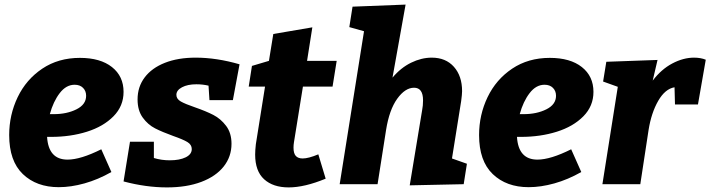

<svg xmlns="http://www.w3.org/2000/svg" viewBox="-20 -802 3093 836"><path d="M203 -206H185Q191 -107 274 -107Q331 -107 421 -152L465 -53Q407 -20 348 -3.5Q289 13 236 13Q139 13 79.5 -44Q20 -101 20 -214Q20 -302 57 -379Q94 -456 164 -503Q234 -550 328 -550Q417 -550 467.5 -510Q518 -470 518 -402Q518 -340 474 -295.5Q430 -251 358.5 -228.5Q287 -206 203 -206ZM197 -305H214Q271 -305 313 -326Q355 -347 355 -385Q355 -406 341.5 -419.5Q328 -433 305 -433Q268 -433 240 -396.5Q212 -360 197 -305Z M748 -389Q748 -371 767.5 -360Q787 -349 828 -335Q877 -318 909 -301.5Q941 -285 964.5 -254Q988 -223 988 -176Q988 -120 954 -77Q920 -34 856.5 -10Q793 14 707 14Q616 14 518 -12L546 -185H650V-114Q683 -104 719 -104Q762 -104 788.5 -117Q815 -130 815 -153Q815 -172 796 -183.5Q777 -195 734 -210Q687 -227 655.5 -243Q624 -259 601.5 -290Q579 -321 579 -369Q579 -424 610 -465Q641 -506 698 -528.5Q755 -551 832 -551Q923 -551 1023 -522L994 -366H892L888 -429Q863 -435 835 -435Q797 -435 772.5 -422Q748 -409 748 -389Z M1299 -425 1260 -183Q1258 -171 1258 -159Q1258 -134 1268 -123Q1278 -112 1298 -112Q1323 -112 1366 -130L1398 -24Q1306 14 1237 14Q1169 14 1130 -21.5Q1091 -57 1091 -129Q1091 -147 1094 -174L1134 -425H1063L1077 -515L1151 -537L1170 -654L1340 -683L1317 -537H1446L1428 -425Z M1948 -112 2013 -89 1999 0 1764 5 1818 -322Q1822 -342 1822 -365Q1822 -420 1783 -420Q1744 -420 1709.5 -372Q1675 -324 1661 -236L1624 0H1459L1565 -666L1501 -684L1515 -773L1746 -782L1689 -464Q1725 -507 1770 -529Q1815 -551 1860 -551Q1921 -551 1956.5 -511Q1992 -471 1992 -405Q1992 -392 1988 -362Z M2249 -206H2231Q2237 -107 2320 -107Q2377 -107 2467 -152L2511 -53Q2453 -20 2394 -3.5Q2335 13 2282 13Q2185 13 2125.5 -44Q2066 -101 2066 -214Q2066 -302 2103 -379Q2140 -456 2210 -503Q2280 -550 2374 -550Q2463 -550 2513.5 -510Q2564 -470 2564 -402Q2564 -340 2520 -295.5Q2476 -251 2404.5 -228.5Q2333 -206 2249 -206ZM2243 -305H2260Q2317 -305 2359 -326Q2401 -347 2401 -385Q2401 -406 2387.5 -419.5Q2374 -433 2351 -433Q2314 -433 2286 -396.5Q2258 -360 2243 -305Z M3053 -542 3019 -347H2919L2917 -422Q2876 -415 2846 -363Q2816 -311 2804 -236L2768 0H2603L2670 -424L2606 -447L2620 -533L2843 -541L2822 -451Q2859 -500 2907 -525.5Q2955 -551 3002 -551Q3031 -551 3053 -542Z"/></svg>

Font: Bitter Pro ExtraBold
Style: Italic
Weight: 800
Italic angle: -9°
Designer: Sol Matas, and Bitter project Authors
Foundry: Sol Matas
Version: Version 1.010